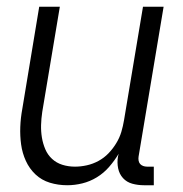

<svg xmlns="http://www.w3.org/2000/svg" viewBox="-20 -540 540 568"><path d="M179 8Q152 8 127.5 0.5Q103 -7 85 -24Q67 -41 56.5 -64Q46 -87 42.5 -112.5Q39 -138 40 -164.5Q41 -191 46 -218L96 -520H157L105 -209Q102 -189 101.5 -170Q101 -151 104 -133Q107 -115 114 -98.5Q121 -82 134 -70Q147 -58 164.5 -52.5Q182 -47 202 -47Q219 -47 237 -51Q255 -55 271.5 -64Q288 -73 301 -86.5Q314 -100 324 -116.5Q334 -133 339 -150Q344 -167 347 -185L403 -520H464L390 -77Q389 -71 390 -65Q391 -59 394.5 -55Q398 -51 403.5 -49Q409 -47 415 -47H435V8H406Q388 8 371.5 3.5Q355 -1 344 -13Q333 -25 329.5 -42Q326 -59 329 -77L331 -85Q319 -65 303 -46.5Q287 -28 266.5 -15.5Q246 -3 223.5 2.5Q201 8 179 8Z"/></svg>

Font: Iosevka Term Curly Light
Style: Italic
Weight: 300
Italic angle: -9°
Designer: Belleve Invis
Foundry: Belleve Invis
Version: Version 32.3.0